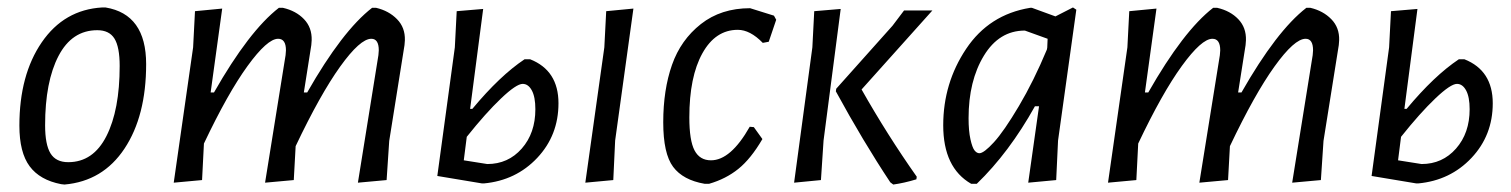

<svg xmlns="http://www.w3.org/2000/svg" viewBox="-20 -486 4052 515"><path d="M254 -466H263Q372 -448 372 -314Q372 -175 314 -87.5Q256 0 153 9L144 8Q87 -3 59.5 -40Q32 -77 32 -149Q32 -285 92 -372.5Q152 -460 254 -466ZM241 -405Q173 -405 137 -336Q101 -267 101 -150Q101 -98 115.5 -74.5Q130 -51 163 -51Q230 -51 265.5 -121Q301 -191 301 -309Q301 -360 287 -382.5Q273 -405 241 -405Z M576 -463 545 -238H554Q648 -403 728 -465H739Q774 -457 795.5 -434.5Q817 -412 816 -378L815 -365L795 -238H804Q898 -403 978 -465H989Q1023 -457 1045 -434.5Q1067 -412 1066 -378L1065 -365L1024 -108L1017 -3L940 4L995 -338L996 -351Q996 -382 976 -382Q946 -382 892.5 -307.5Q839 -233 773 -94L768 -3L691 4L746 -338L747 -351Q747 -382 726 -382Q697 -382 644 -309Q591 -236 527 -101L522 -3L446 4L498 -359L503 -456Z M1679 -463 1630 -109 1625 -3 1550 4 1601 -359 1606 -456ZM1153 -14 1200 -359 1205 -456 1276 -462 1241 -194H1247Q1321 -283 1387 -327H1402Q1478 -297 1478 -209Q1478 -123 1421 -62.5Q1364 -2 1278 6H1273ZM1382 -261Q1365 -261 1324 -222Q1283 -183 1232 -119L1224 -56L1287 -46Q1343 -46 1379.5 -87.5Q1416 -129 1416 -193Q1416 -226 1406.5 -243.5Q1397 -261 1382 -261Z M1992 -464 2056 -444 2062 -433 2042 -374 2026 -371Q1992 -406 1959 -406Q1899 -406 1864 -343Q1829 -280 1829 -171Q1829 -109 1843 -82.5Q1857 -56 1887 -56Q1940 -56 1991 -146L2002 -145L2025 -113Q1994 -60 1960.5 -33Q1927 -6 1882 7H1870Q1812 -3 1785.5 -38.5Q1759 -74 1759 -158Q1759 -245 1782.5 -312Q1806 -379 1860 -421.5Q1914 -464 1992 -464Z M2110 4 2159 -359 2164 -456 2235 -462 2189 -109 2182 -3ZM2481 -458 2291 -246Q2360 -124 2439 -12L2438 -5Q2405 5 2376 9L2368 3Q2295 -107 2222 -241L2223 -248L2374 -417L2405 -458Z M2743 -465H2748L2811 -442L2858 -466L2867 -460L2818 -109L2813 -3L2738 4L2767 -201H2756Q2687 -77 2600 7H2585Q2510 -36 2510 -150Q2510 -263 2571.5 -355Q2633 -447 2743 -465ZM2578 -169Q2578 -135 2583 -112.5Q2588 -90 2594 -82.5Q2600 -75 2607 -75Q2619 -75 2646 -104.5Q2673 -134 2713 -201.5Q2753 -269 2788 -353L2789 -358L2790 -382L2729 -404Q2660 -404 2619 -336.5Q2578 -269 2578 -169Z M3082 -463 3051 -238H3060Q3154 -403 3234 -465H3245Q3280 -457 3301.5 -434.5Q3323 -412 3322 -378L3321 -365L3301 -238H3310Q3404 -403 3484 -465H3495Q3529 -457 3551 -434.5Q3573 -412 3572 -378L3571 -365L3530 -108L3523 -3L3446 4L3501 -338L3502 -351Q3502 -382 3482 -382Q3452 -382 3398.5 -307.5Q3345 -233 3279 -94L3274 -3L3197 4L3252 -338L3253 -351Q3253 -382 3232 -382Q3203 -382 3150 -309Q3097 -236 3033 -101L3028 -3L2952 4L3004 -359L3009 -456Z M3659 -14 3706 -359 3711 -456 3782 -462 3747 -194H3753Q3827 -283 3893 -327H3908Q3984 -297 3984 -209Q3984 -123 3927 -62.5Q3870 -2 3784 6H3779ZM3888 -261Q3871 -261 3830 -222Q3789 -183 3738 -119L3730 -56L3793 -46Q3849 -46 3885.5 -87.5Q3922 -129 3922 -193Q3922 -226 3912.5 -243.5Q3903 -261 3888 -261Z"/></svg>

Font: Alegreya Sans
Style: Italic
Weight: 400
Italic angle: -7°
Designer: Juan Pablo del Peral
Foundry: Huerta Tipografica
Version: Version 2.007